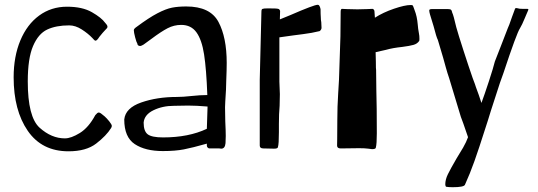

<svg xmlns="http://www.w3.org/2000/svg" viewBox="-20 -620 2246 802"><path d="M37 -297Q37 -384 65 -451Q93 -518 143.5 -555Q194 -592 260 -592Q324 -592 364 -569Q404 -546 419 -525Q420 -524 424.5 -518.5Q429 -513 429 -508Q429 -503 419 -494Q410 -485 395 -466Q385 -450 379 -450Q376 -450 372 -454.5Q368 -459 366 -461Q348 -480 321.5 -497Q295 -514 269 -514Q214 -514 177 -496.5Q140 -479 118 -427.5Q96 -376 96 -280Q96 -131 145.5 -86.5Q195 -42 251 -42Q277 -42 313.5 -64.5Q350 -87 378 -139Q387 -150 392 -150Q397 -150 402 -146L417 -134Q426 -126 436.5 -113Q447 -100 447 -94Q447 -90 444 -85Q424 -53 382 -20.5Q340 12 266 12Q155 12 96 -73.5Q37 -159 37 -297Z M499 -121Q504 -169 570 -192Q636 -215 718 -215Q744 -215 780 -219Q816 -223 846 -223Q842 -331 832.5 -392.5Q823 -454 800.5 -485Q778 -516 737 -516Q707 -516 680 -502Q653 -488 613 -458Q580 -434 580 -434Q579 -434 573.5 -430.5Q568 -427 563 -428Q554 -430 554 -437Q550 -443 544.5 -464Q539 -485 539 -494Q539 -500 551 -508Q602 -546 637.5 -564.5Q673 -583 698.5 -588Q724 -593 758 -593Q858 -593 892.5 -528.5Q927 -464 927 -357Q927 -329 925 -281Q925 -252 921 -196L920 -172L921 -113Q923 -73 923 -52L922 -22Q920 1 904 1L896 0H855Q851 0 847.5 -3.5Q844 -7 844 -12V-20Q784 -3 748 4Q712 11 660 11Q587 11 543 -18Q499 -47 499 -121ZM844 -82 847 -175Q800 -179 766 -179L707 -178Q659 -178 621 -159.5Q583 -141 580 -108Q580 -72 597 -59Q614 -46 661 -46Q768 -46 844 -82Z M1080 0Q1065 0 1065 -12V-203V-287L1072 -571Q1072 -582 1077 -583Q1081 -585 1100 -585Q1138 -585 1142 -583Q1145 -583 1147.5 -579.5Q1150 -576 1150 -574L1149 -539L1193 -557Q1292 -600 1307 -600H1308Q1315 -600 1319 -582Q1319 -560 1320 -548Q1320 -537 1322 -527L1323 -505V-503Q1323 -499 1320 -495Q1317 -491 1315 -490Q1283 -482 1246.5 -477.5Q1210 -473 1204 -472L1147 -464V-323V-279L1149 -227Q1149 -198 1148 -178Q1145 -145 1145 -102V-68Q1145 -18 1141 -6Q1141 1 1125 1Z M1480 -1 1403 0Q1388 0 1388 -12Q1388 -16 1388.5 -39Q1389 -62 1389 -118Q1389 -175 1392.5 -228Q1396 -281 1396 -287L1402 -468L1403 -571Q1403 -582 1408 -583Q1413 -583 1430 -582Q1447 -581 1473 -581Q1493 -581 1512.5 -582Q1532 -583 1536 -583Q1539 -583 1541.5 -579.5Q1544 -576 1544 -574L1546 -546Q1580 -568 1625.5 -583.5Q1671 -599 1695 -599Q1701 -599 1703 -598Q1705 -597 1707.5 -589.5Q1710 -582 1712 -577Q1722 -552 1725 -517Q1726 -501 1730 -480Q1732 -471 1732 -458Q1732 -450 1731 -449Q1723 -437 1707 -432.5Q1691 -428 1660 -424Q1621 -420 1593 -412L1549 -402L1550 -362Q1550 -329 1551 -328L1552 -243Q1554 -177 1554 -63Q1554 -19 1550 -4Q1550 3 1534 3Q1533 3 1518.5 1Q1504 -1 1480 -1Z M1840 150Q1840 130 1851 107.5Q1862 85 1887 42Q1901 20 1914.5 -3.5Q1928 -27 1935 -47Q1911 -118 1905 -132L1856 -294Q1849 -314 1842.5 -337.5Q1836 -361 1831 -379L1809 -453Q1803 -464 1791 -511Q1777 -557 1776 -560Q1773 -571 1773 -576Q1773 -579 1774.5 -580Q1776 -581 1778 -581.5Q1780 -582 1782 -582H1852Q1861 -582 1864 -579Q1867 -576 1867.5 -572.5Q1868 -569 1869 -567Q1874 -558 1886 -506Q1894 -477 1916 -409Q1938 -341 1954 -295Q1967 -261 1968 -256Q1974 -238 1980 -223L1991 -190Q2003 -222 2022 -280Q2041 -338 2047 -363L2072 -427Q2099 -496 2101 -502Q2105 -509 2119 -550L2129 -577Q2131 -585 2134 -586Q2137 -587 2144 -585Q2148 -583 2164 -583Q2180 -583 2182 -583Q2187 -583 2187 -581Q2187 -579 2186 -576.5Q2185 -574 2184 -572Q2181 -566 2171 -541.5Q2161 -517 2152 -502Q2138 -481 2083 -315L2068 -273Q2036 -173 2031 -159L2018 -117L2007 -83Q1981 -1 1962 52.5Q1943 106 1922 152Q1917 162 1871 162Q1853 162 1843 160Q1842 159 1841 156.5Q1840 154 1840 150Z"/></svg>

Font: Barriecito
Style: Regular
Weight: 400
Designer: Pablo Cosgaya & Sergio Jiménez
Foundry: Pablo Cosgaya & Sergio Jiménez
Version: Version 1.001